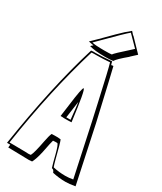

<svg xmlns="http://www.w3.org/2000/svg" viewBox="-237 -1012 950 1129"><g transform="rotate(30 238.5 -447.5)"><path d="M400 -333 477 28Q437 35 413 35Q367 35 323 25Q317 9 309 7Q308 6 307 6Q304 5 303 5Q294 -23 281 -76Q265 -138 256 -139Q250 -139 243 -139Q235 -138 228 -138Q224 -128 209 -51Q198 0 183 29Q181 29 177 30Q169 31 161 31Q156 31 72 29L20 28Q20 26 21 20Q22 13 22 8H0Q64 -408 157 -709Q171 -711 187 -710Q227 -710 296 -716Q298 -705 302 -694Q304 -695 309 -695.5Q314 -696 316 -696Q321 -679 396 -352Q398 -341 400 -333ZM445 -1 370 -351Q365 -373 346 -459Q299 -671 288 -705Q243 -701 201 -701H180Q168 -701 165 -700Q70 -385 13 -10Q12 -5 12 -2Q14 -1 14 -1H38Q74 -1 117 0Q135 1 141 1Q152 1 154 0L157 -1Q169 -23 185 -108Q193 -150 201 -168Q210 -168 221 -169Q227 -169 230 -169H243Q247 -169 263 -167Q271 -150 296 -50Q304 -20 310 -4H311Q351 5 393 5Q419 5 445 0ZM328 -910 409 -826Q405 -822 371 -791H372Q312 -741 300 -721Q278 -718 246 -718Q175 -718 139 -729Q142 -731 146 -736Q152 -740 154 -742L119 -749Q143 -771 233 -862Q275 -904 308 -930L327 -909ZM376 -847 307 -917Q280 -895 174 -788Q153 -766 140 -754Q159 -748 225 -748Q264 -748 274 -750Q280 -761 360 -832Q371 -842 375 -846ZM268 -286Q259 -286 242 -285Q226 -285 218 -285Q213 -285 205 -286Q198 -286 194 -286Q198 -315 205 -367Q221 -494 230 -495Q242 -495 268 -288Q268 -287 268 -286ZM227 -296H256Q253 -325 248 -371Q244 -399 243 -410Q241 -398 237 -367Q230 -318 227 -296Z"/></g></svg>

Font: Londrina Shadow
Style: Regular
Weight: 400
Designer: Marcelo Magalhaes
Foundry: Marcelo Magalhães
Version: Version 1.001 2011